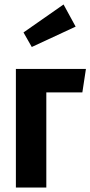

<svg xmlns="http://www.w3.org/2000/svg" viewBox="-20 -838 404 858"><path d="M187 0H51V-530H364L348 -425H187ZM264 -818 318 -719 122 -628 85 -693Z"/></svg>

Font: Fira Sans Extra Condensed SemiBold
Style: Regular
Weight: 600
Width: 1
Designer: Carrois Corporate & Edenspiekermann AG
Foundry: Carrois Corporate GbR & Edenspiekermann AG
Version: Version 4.203